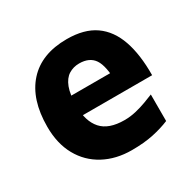

<svg xmlns="http://www.w3.org/2000/svg" viewBox="-124 -655 810 802"><g transform="rotate(-30 281.0 -254.0)"><path d="M295 15Q219 15 160.5 -16.5Q102 -48 69.5 -106.5Q37 -165 37 -246Q37 -378 102.5 -450.5Q168 -523 290 -523Q374 -523 425.5 -487Q477 -451 501 -382Q525 -313 524 -214H139L123 -309H401L379 -262Q378 -343 356 -376Q334 -409 284 -409Q256 -409 233.5 -395Q211 -381 198.5 -348.5Q186 -316 186 -259Q186 -187 220.5 -148Q255 -109 331 -109Q359 -109 386.5 -115.5Q414 -122 438 -131Q462 -140 479 -147V-19Q443 -4 398.5 5.5Q354 15 295 15Z"/></g></svg>

Font: Maven Pro
Style: Bold
Weight: 700
Designer: Joe Prince
Foundry: Joe Prince
Version: Version 2.103